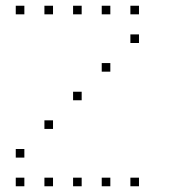

<svg xmlns="http://www.w3.org/2000/svg" viewBox="-20 -685 640 670"><path d="M36 -665Q35 -665 35 -665Q35 -665 35 -664V-636Q35 -635 35 -635Q35 -635 36 -635H64Q65 -635 65 -635Q65 -635 65 -636V-664Q65 -665 65 -665Q65 -665 64 -665ZM136 -665Q135 -665 135 -665Q135 -665 135 -664V-636Q135 -635 135 -635Q135 -635 136 -635H164Q165 -635 165 -635Q165 -635 165 -636V-664Q165 -665 165 -665Q165 -665 164 -665ZM236 -665Q235 -665 235 -665Q235 -665 235 -664V-636Q235 -635 235 -635Q235 -635 236 -635H264Q265 -635 265 -635Q265 -635 265 -636V-664Q265 -665 265 -665Q265 -665 264 -665ZM336 -665Q335 -665 335 -665Q335 -665 335 -664V-636Q335 -635 335 -635Q335 -635 336 -635H364Q365 -635 365 -635Q365 -635 365 -636V-664Q365 -665 365 -665Q365 -665 364 -665ZM436 -665Q435 -665 435 -665Q435 -665 435 -664V-636Q435 -635 435 -635Q435 -635 436 -635H464Q465 -635 465 -635Q465 -635 465 -636V-664Q465 -665 465 -665Q465 -665 464 -665ZM436 -565Q435 -565 435 -565Q435 -565 435 -564V-536Q435 -535 435 -535Q435 -535 436 -535H464Q465 -535 465 -535Q465 -535 465 -536V-564Q465 -565 465 -565Q465 -565 464 -565ZM336 -465Q335 -465 335 -465Q335 -465 335 -464V-436Q335 -435 335 -435Q335 -435 336 -435H364Q365 -435 365 -435Q365 -435 365 -436V-464Q365 -465 365 -465Q365 -465 364 -465ZM236 -365Q235 -365 235 -365Q235 -365 235 -364V-336Q235 -335 235 -335Q235 -335 236 -335H264Q265 -335 265 -335Q265 -335 265 -336V-364Q265 -365 265 -365Q265 -365 264 -365ZM136 -265Q135 -265 135 -265Q135 -265 135 -264V-236Q135 -235 135 -235Q135 -235 136 -235H164Q165 -235 165 -235Q165 -235 165 -236V-264Q165 -265 165 -265Q165 -265 164 -265ZM36 -165Q35 -165 35 -165Q35 -165 35 -164V-136Q35 -135 35 -135Q35 -135 36 -135H64Q65 -135 65 -135Q65 -135 65 -136V-164Q65 -165 65 -165Q65 -165 64 -165ZM36 -65Q35 -65 35 -65Q35 -65 35 -64V-36Q35 -35 35 -35Q35 -35 36 -35H64Q65 -35 65 -35Q65 -35 65 -36V-64Q65 -65 65 -65Q65 -65 64 -65ZM136 -65Q135 -65 135 -65Q135 -65 135 -64V-36Q135 -35 135 -35Q135 -35 136 -35H164Q165 -35 165 -35Q165 -35 165 -36V-64Q165 -65 165 -65Q165 -65 164 -65ZM236 -65Q235 -65 235 -65Q235 -65 235 -64V-36Q235 -35 235 -35Q235 -35 236 -35H264Q265 -35 265 -35Q265 -35 265 -36V-64Q265 -65 265 -65Q265 -65 264 -65ZM336 -65Q335 -65 335 -65Q335 -65 335 -64V-36Q335 -35 335 -35Q335 -35 336 -35H364Q365 -35 365 -35Q365 -35 365 -36V-64Q365 -65 365 -65Q365 -65 364 -65ZM436 -65Q435 -65 435 -65Q435 -65 435 -64V-36Q435 -35 435 -35Q435 -35 436 -35H464Q465 -35 465 -35Q465 -35 465 -36V-64Q465 -65 465 -65Q465 -65 464 -65Z"/></svg>

Font: Doto Black Thin
Style: Regular
Weight: 250
Monospace: yes
Version: Version 1.000